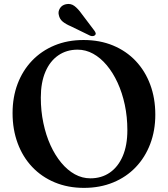

<svg xmlns="http://www.w3.org/2000/svg" viewBox="-20 -916 836 955"><path d="M395.5 -717Q476.5 -717 542.2 -689.8Q608 -662.5 655 -612.8Q702 -563 727.2 -495.2Q752.5 -427.5 752.5 -345.5Q752.5 -266.5 727.2 -200Q702 -133.5 655.2 -84.5Q608.5 -35.5 543 -8.5Q477.5 18.5 397.5 18.5Q318 18.5 252.5 -8.8Q187 -36 140 -85.8Q93 -135.5 67.8 -203.8Q42.5 -272 42.5 -353.5Q42.5 -432.5 67.5 -498.8Q92.5 -565 139.2 -614Q186 -663 251 -690Q316 -717 395.5 -717ZM613.5 -268.5Q613.5 -334.5 600.8 -394.5Q588 -454.5 565 -504.5Q542 -554.5 511 -591.5Q480 -628.5 443.2 -648.8Q406.5 -669 366 -669Q311 -669 269.8 -640.5Q228.5 -612 205.8 -558.8Q183 -505.5 183 -430.5Q183 -364 195.8 -303.8Q208.5 -243.5 231.2 -193.5Q254 -143.5 284.8 -106.5Q315.5 -69.5 352.2 -49.2Q389 -29 429.5 -29Q485 -29 526.2 -57.5Q567.5 -86 590.5 -139.5Q613.5 -193 613.5 -268.5ZM386 -847.5 449.5 -763.5Q453.5 -758 455.5 -752.2Q457.5 -746.5 453 -741.5Q449 -737 442 -736.5Q435 -736 428.5 -738.5L333 -785Q308 -795.5 292.2 -808.2Q276.5 -821 272.5 -841.5Q268 -858 277.8 -874.2Q287.5 -890.5 308 -895Q331.5 -900 349.8 -886.5Q368 -873 386 -847.5Z"/></svg>

Font: Fraunces Medium
Style: Regular
Weight: 500
Version: Version 1.000;[b76b70a41]